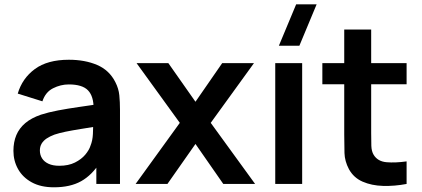

<svg xmlns="http://www.w3.org/2000/svg" viewBox="-20 -822 1884 858"><path d="M221.2 15Q162.3 15 121.9 -7.2Q81.4 -29.4 60.7 -66.5Q40 -103.5 40 -148Q40 -187.2 53 -218.2Q66.1 -249.2 93.1 -272Q120.2 -294.8 162.8 -309.5Q195.7 -320.2 239.2 -328.5Q282.8 -336.8 334.1 -344.1Q385.4 -351.4 441.7 -359.8L398.3 -335.7Q398.8 -391.6 373.4 -418.1Q348 -444.7 287.3 -444.7Q251 -444.7 217 -427.5Q183.1 -410.4 169.5 -369.2L59.3 -403.7Q79.4 -472 135.8 -513.5Q192.2 -555 287.7 -555Q359.8 -555 414.3 -531.6Q468.9 -508.2 495.7 -454.5Q510.2 -426.2 513.2 -396.4Q516.2 -366.7 516.2 -331.3V0H410.5V-117.2L428 -97.8Q391.5 -39.6 342.7 -12.3Q293.9 15 221.2 15ZM245 -81.2Q286 -81.2 314.9 -95.7Q343.8 -110.2 361.2 -131Q378.5 -151.8 384.3 -170.7Q393.8 -193.7 395.2 -223.4Q396.7 -253.1 396.7 -271.7L433.7 -260.5Q378.8 -251.8 339.8 -245.4Q300.8 -239.1 272.9 -233.4Q245.1 -227.7 223.5 -220.5Q202.8 -212.8 188.2 -203Q173.7 -193.1 165.9 -180Q158.2 -166.9 158.2 -149.5Q158.2 -129.8 168 -114.3Q177.9 -98.8 197.2 -90Q216.5 -81.2 245 -81.2Z M728.2 0H586L783.5 -273L590.2 -540H732.2L853.5 -367.3L973 -540H1115L921.7 -273L1120 0H977.8L853.5 -178.7Z M1330.3 0H1210V-540H1330.3ZM1226.2 -617.5H1317.8L1394.9 -802.5H1303.4Z M1797 -100.8V0Q1743.6 10.2 1692.2 8.8Q1640.8 7.4 1600.5 -10.2Q1560.1 -27.8 1539.2 -66.3Q1520.5 -101.6 1519.4 -138Q1518.3 -174.4 1518.3 -220.7V-690H1638.7V-227.3Q1638.7 -195.2 1639.4 -170.6Q1640.2 -146 1649.7 -130.3Q1667.7 -100.6 1707.1 -97.1Q1746.5 -93.7 1797 -100.8ZM1797 -445.5H1420.5V-540H1797Z"/></svg>

Font: Manrope Variable Light
Style: Regular
Weight: 200
Designer: Mikhail Sharanda
Foundry: Mikhail Sharanda
Version: Version 4.505